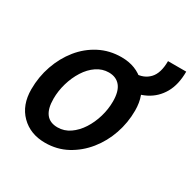

<svg xmlns="http://www.w3.org/2000/svg" viewBox="-144 -767 921 922"><g transform="rotate(30 317.0 -306.5)"><path d="M32 -179Q32 -248 54 -311Q76 -374 115.5 -423Q155 -472 210 -500.5Q265 -529 331 -529Q413 -529 464 -477.5Q515 -426 515 -339Q515 -272 493.5 -209.5Q472 -147 432 -97.5Q392 -48 337.5 -18.5Q283 11 217 11Q135 11 83.5 -40.5Q32 -92 32 -179ZM147 -193Q147 -83 232 -83Q269 -83 300 -104.5Q331 -126 353.5 -161Q376 -196 388.5 -238.5Q401 -281 401 -324Q401 -380 378.5 -407.5Q356 -435 315 -435Q279 -435 248 -414Q217 -393 194.5 -357.5Q172 -322 159.5 -279Q147 -236 147 -193ZM424 -494Q473 -494 503 -525.5Q533 -557 533 -624H634Q634 -552 606.5 -504Q579 -456 531 -431.5Q483 -407 424 -407Z"/></g></svg>

Font: Radio Canada Medium
Style: Italic
Weight: 500
Italic angle: -12°
Designer: Charles Daoud, Etienne Aubert Bonn, Alexandre Saumier Demers, Jacques Le Bailly
Foundry: Radio-Canada
Version: Version 2.104; ttfautohint (v1.8.4.7-5d5b);gftools[0.9.28.de